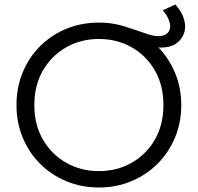

<svg xmlns="http://www.w3.org/2000/svg" viewBox="-20 -815 876 850"><path d="M418 15Q340 15 273.5 -12.8Q207 -40.5 157.5 -90Q108 -139.5 80.5 -206Q53 -272.5 53 -350Q53 -428 80.5 -494.5Q108 -561 157.5 -610.5Q207 -660 273.5 -687.5Q340 -715 418 -715Q495 -715 561.5 -687Q628 -659 677.5 -609Q727 -559 754.8 -492.8Q782.5 -426.5 782.5 -350Q782.5 -272.5 754.8 -206Q727 -139.5 677.5 -90Q628 -40.5 561.5 -12.8Q495 15 418 15ZM418 -57.5Q497.5 -57.5 562.2 -94Q627 -130.5 665.2 -196.2Q703.5 -262 703.5 -350Q703.5 -438 665.2 -503.8Q627 -569.5 562.2 -606Q497.5 -642.5 418 -642.5Q338.5 -642.5 273.8 -606Q209 -569.5 170.5 -503.8Q132 -438 132 -350Q132 -262 170.5 -196.2Q209 -130.5 273.8 -94Q338.5 -57.5 418 -57.5ZM692.5 -604.5Q667.5 -604.5 637.2 -614.8Q607 -625 572.2 -638.2Q537.5 -651.5 498.8 -661.5Q460 -671.5 418 -671.5V-715Q459.5 -715 498.5 -706Q537.5 -697 571.8 -685Q606 -673 633.5 -664Q661 -655 679.5 -655Q707.5 -655 720.5 -667.5Q733.5 -680 733.5 -699Q733.5 -710.5 726.5 -728.8Q719.5 -747 700.5 -769.5L756 -795Q777.5 -772 788.5 -746.5Q799.5 -721 799.5 -698Q799.5 -660 771.8 -632.2Q744 -604.5 692.5 -604.5Z"/></svg>

Font: Geologica ExtraLight
Style: Regular
Weight: 200
Designer: Sindre Bremnes, Frode Helland
Foundry: Monokrom Skriftforlag AS
Version: Version 1.010; ttfautohint (v1.8.4.7-5d5b);gftools[0.9.28]